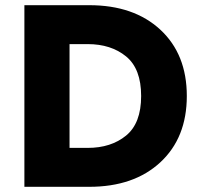

<svg xmlns="http://www.w3.org/2000/svg" viewBox="-20 -720 773 740"><path d="M324 0H74V-700H324Q496 -700 598 -605.5Q700 -511 700 -350Q700 -189 598 -94.5Q496 0 324 0ZM248 -150H318Q408 -150 466 -197.5Q524 -245 524 -350Q524 -455 466 -502.5Q408 -550 318 -550H248Z"/></svg>

Font: renner_700bold
Style: Bold
Weight: 700
Version: Version 003.000 ; ttfautohint (v0.97) -l 8 -r 50 -G 200 -x 1